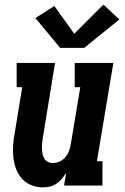

<svg xmlns="http://www.w3.org/2000/svg" viewBox="-20 -802 540 830"><path d="M165 8Q139 8 115.5 -1.5Q92 -11 75.5 -29Q59 -47 50 -70.5Q41 -94 38 -119Q35 -144 36.5 -170.5Q38 -197 43 -223L76 -425H52V-530H218L165 -206Q163 -195 162 -183Q161 -171 161.5 -159.5Q162 -148 164 -137Q166 -126 171.5 -116.5Q177 -107 187 -102Q197 -97 208 -97Q223 -97 238 -104Q253 -111 263 -123Q273 -135 278.5 -149.5Q284 -164 286 -179L327 -425H303V-530H470L399 -105H423V0H257L266 -55Q258 -42 247.5 -29.5Q237 -17 224 -8Q211 1 195.5 4.5Q180 8 165 8ZM240 -595 133 -724 215 -776 301 -656 427 -782 496 -718 344 -595Z"/></svg>

Font: Iosevka Curly Slab XBdObl
Style: Regular
Weight: 800
Italic angle: -9°
Monospace: yes
Designer: Belleve Invis
Foundry: Belleve Invis
Version: Version 11.1.0; ttfautohint (v1.8.3)